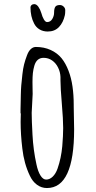

<svg xmlns="http://www.w3.org/2000/svg" viewBox="-20 -903 470 941"><path d="M299.8 -853Q299.8 -863.3 291.7 -870.8Q283.7 -878.4 273.4 -878.4Q256.8 -878.4 251 -869.6Q245.1 -860.8 245.1 -840.8Q245.1 -824.7 236.1 -809.8Q227.1 -794.9 210.9 -794.9Q202.6 -794.9 195.1 -807.6Q187.5 -820.3 182.6 -838.9Q177.2 -856.9 168 -869.9Q158.7 -882.8 147.9 -882.8Q139.6 -882.8 134.5 -878.2Q129.4 -873.5 129.4 -867.2Q129.4 -821.8 147 -788.1Q156.2 -769.5 173.6 -759Q190.9 -748.5 213.9 -748.5Q248 -748.5 269 -770.5Q290 -792.5 297.9 -828.6Q299.8 -836.4 299.8 -853ZM335.4 -478.5Q329.6 -520.5 315.7 -556.6Q301.8 -592.8 281.7 -617.7Q260.3 -643.6 228 -658.2Q195.8 -672.9 155.8 -672.9Q142.1 -672.9 130.9 -662.4Q119.6 -651.9 112.3 -631.8Q103.5 -608.9 98.1 -587.6Q92.8 -566.4 89.8 -539.1Q85.9 -505.4 84.2 -484.4Q82.5 -463.4 82 -436.5Q81.5 -425.3 81.5 -409.7Q80.6 -374.5 80.6 -366.7V-348.6Q82 -348.6 82 -343.8Q82 -333.5 81.5 -325.7Q81.1 -317.9 81.1 -305.7Q81.1 -243.7 89.4 -175.3Q97.7 -101.6 126 -42.5Q139.2 -13.7 161.1 2.4Q183.1 18.6 210 18.6Q343.3 18.6 343.3 -269L342.3 -325.7L341.3 -382.3V-389.6Q341.3 -437.5 335.4 -478.5ZM276.4 -525.9V-508.3Q276.4 -473.1 283.2 -392.6Q289.6 -317.9 289.6 -275.4Q289.6 -239.3 285.2 -186.5Q279.8 -127.4 262.2 -77.1Q253.4 -51.8 238.5 -37.4Q223.6 -22.9 206.1 -22.9Q190.9 -22.9 178.5 -42.7Q166 -62.5 158.7 -97.2Q143.1 -168 139.2 -243.2Q135.3 -314 135.3 -350.1Q135.3 -361.8 137.7 -396Q140.1 -430.2 140.1 -442.4Q140.1 -456.1 139.6 -469.2Q139.2 -482.4 139.2 -501.5Q139.2 -526.4 141.1 -544.7Q143.1 -563 148.4 -581.1Q159.7 -619.6 193.8 -619.6Q216.8 -619.6 235.4 -606.7Q253.9 -593.8 264.6 -572Q275.4 -550.3 276.4 -525.9Z"/></svg>

Font: Amatica SC
Style: Bold
Weight: 400
Designer: Vernon Adams, Ben Nathan
Foundry: newtypography
Version: Version 2.000